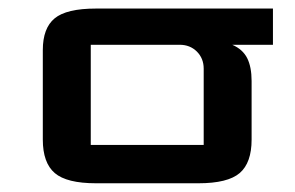

<svg xmlns="http://www.w3.org/2000/svg" viewBox="-20 -420 675 440"><path d="M556.6 -100.1Q556.6 -46.9 529.3 -23.4Q502 0 434.6 0H200.2Q132.8 0 105.5 -23.4Q78.1 -46.9 78.1 -100.1V-305.2Q78.1 -355.5 105.2 -377.9Q132.3 -400.4 200.2 -400.4H605.5V-317.4H512.2Q536.1 -307.1 546.4 -286.9Q556.6 -266.6 556.6 -234.4ZM188 -317.4V-87.9H446.8V-262.7Q446.8 -286.1 431.2 -301.8Q415.5 -317.4 391.6 -317.4Z"/></svg>

Font: Squarish Sans CT
Style: Regular
Weight: 400
Version: Version 0.9